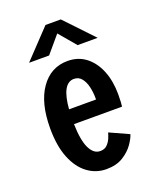

<svg xmlns="http://www.w3.org/2000/svg" viewBox="-134 -781 717 873"><g transform="rotate(-20 225.0 -344.5)"><path d="M229.5 11Q179.5 11 139 -19Q98.5 -49 75 -107.2Q51.5 -165.5 51.5 -250.5Q51.5 -373.5 100.2 -442.8Q149 -512 230 -512Q281.5 -512 318.5 -483.2Q355.5 -454.5 375.5 -404.5Q395.5 -354.5 395.5 -290.5Q395.5 -267.5 394.5 -253.5Q393.5 -239.5 392.5 -232H160Q162 -152.5 180.8 -114.2Q199.5 -76 231 -76Q252.5 -76 265 -88.8Q277.5 -101.5 284 -117.5Q290.5 -133.5 293 -143.5L385.5 -101.5Q380 -82.5 361.5 -56Q343 -29.5 310.5 -9.2Q278 11 229.5 11ZM229.5 -425.5Q171.5 -425.5 162 -303H292.5V-309.5Q292.5 -337.5 286.5 -364Q280.5 -390.5 266.5 -408Q252.5 -425.5 229.5 -425.5ZM63.5 -564 192.5 -700H266.5L395.5 -564H298.5L229.5 -645.5L160.5 -564Z"/></g></svg>

Font: Trispace Condensed Medium
Style: Regular
Weight: 500
Width: 3
Designer: Tyler Finck
Foundry: Etcetera Type Company
Version: Version 1.210; ttfautohint (v1.8.3)